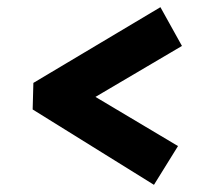

<svg xmlns="http://www.w3.org/2000/svg" viewBox="-20 -552 622 535"><path d="M409 -37 71 -247 73 -321 427 -532 487 -424 246 -282 476 -145Z"/></svg>

Font: Literata 12pt ExtraBold
Style: Italic
Weight: 800
Italic angle: -2°
Designer: Latin by Veronika Burian and Jose Scaglione. Greek by Irene Vlachou. Cyrillic by Vera Evstafieva
Foundry: TypeTogether
Version: Version 3.002